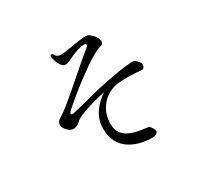

<svg xmlns="http://www.w3.org/2000/svg" viewBox="-159 -988 1318 1242"><g transform="rotate(-30 500.0 -367.0)"><path d="M633 30Q594 28 553 17Q512 6 477.5 -18Q443 -42 422 -81.5Q401 -121 401 -180Q401 -244 437.5 -297Q474 -350 525 -381Q493 -375 456.5 -365.5Q420 -356 387.5 -345.5Q355 -335 334 -326Q300 -311 286 -297Q272 -283 257 -278Q238 -271 220.5 -277Q203 -283 184 -306Q168 -326 172 -347.5Q176 -369 198 -380Q210 -386 229.5 -400.5Q249 -415 273 -434Q309 -463 351 -499.5Q393 -536 435.5 -573Q478 -610 513.5 -640.5Q549 -671 571 -688Q582 -696 581 -705.5Q580 -715 561 -713Q540 -711 518 -704.5Q496 -698 470 -687Q452 -679 434.5 -669.5Q417 -660 400 -660Q382 -660 369 -678Q356 -696 349 -718.5Q342 -741 341 -756Q345 -762 351 -763.5Q357 -765 361 -761Q369 -742 381 -736Q393 -730 405 -730Q417 -730 442.5 -734Q468 -738 498 -742.5Q528 -747 553.5 -751Q579 -755 589 -755Q604 -755 614.5 -753Q625 -751 640 -737Q654 -725 665 -706.5Q676 -688 675 -671.5Q674 -655 650 -649Q627 -643 593 -623.5Q559 -604 519.5 -576.5Q480 -549 440 -519Q400 -489 365.5 -460.5Q331 -432 306.5 -411Q282 -390 274 -381Q264 -370 268.5 -364Q273 -358 288 -362Q346 -375 425 -396Q504 -417 588 -434Q634 -443 678.5 -450Q723 -457 765 -460Q785 -462 792.5 -459Q800 -456 810 -447Q836 -423 829.5 -402Q823 -381 803 -383Q768 -388 717 -389Q666 -390 625 -385Q584 -379 545.5 -353.5Q507 -328 482.5 -284.5Q458 -241 458 -182Q458 -138 477.5 -112Q497 -86 526.5 -72.5Q556 -59 588.5 -53Q621 -47 647 -44Q661 -43 666.5 -39.5Q672 -36 679 -25Q699 3 686.5 17.5Q674 32 633 30Z"/></g></svg>

Font: Zen Old Mincho
Style: Regular
Weight: 400
Designer: Yoshimichi Ohira
Foundry: Positype
Version: Version 1.001